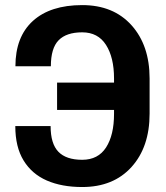

<svg xmlns="http://www.w3.org/2000/svg" viewBox="-20 -742 668 772"><path d="M310.5 10Q228.5 10 168.2 -16.2Q108 -42.5 74.8 -96.8Q41.5 -151 41.5 -235H183.5Q183.5 -164 214.8 -131.8Q246 -99.5 310.5 -99.5Q374.5 -99.5 406.5 -149.2Q438.5 -199 438.5 -284V-300H209.5V-410H438.5V-426.5Q438.5 -511 406.2 -561.5Q374 -612 310.5 -612Q247 -612 215.8 -580.2Q184.5 -548.5 184.5 -475.5H42Q42 -594 112.2 -657.8Q182.5 -721.5 310.5 -721.5Q436 -721.5 508.8 -640.5Q581.5 -559.5 581.5 -426.5V-285Q581.5 -151 508.8 -70.5Q436 10 310.5 10Z"/></svg>

Font: Roberto Sans
Style: Bold
Weight: 700
Designer: Google (font) & Cristiano Sobral (main changes)
Version: Version 1.000;October 12, 2021;FontCreator 14.0.0.2814 64-bi